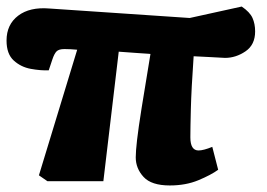

<svg xmlns="http://www.w3.org/2000/svg" viewBox="-30 -553 817 587"><path d="M489 14Q433 14 409 -12Q385 -38 385 -72Q385 -90 389 -125Q393 -160 403 -223Q413 -286 430 -388Q406 -390 381.5 -391.5Q357 -393 333 -395L286 1H115L89 -17L206 -401Q195 -402 185.5 -402.5Q176 -403 167 -403Q150 -403 143 -396Q136 -389 130 -371L119 -338Q94 -337 64 -342.5Q34 -348 12 -368Q-10 -388 -10 -429Q-10 -478 25.5 -505Q61 -532 121 -527L550 -498L709 -533Q734 -516 742 -498Q750 -480 750 -457Q750 -416 720.5 -396Q691 -376 658 -376Q637 -377 612 -378.5Q587 -380 562 -381Q555 -280 553.5 -220Q552 -160 552 -133Q552 -93 577 -93Q592 -93 619 -104L637 -34Q615 -18 576.5 -2Q538 14 489 14Z"/></svg>

Font: Literata 12pt ExtraBold
Style: Italic
Weight: 800
Italic angle: -2°
Designer: Latin by Veronika Burian and Jose Scaglione. Greek by Irene Vlachou. Cyrillic by Vera Evstafieva
Foundry: TypeTogether
Version: Version 3.002